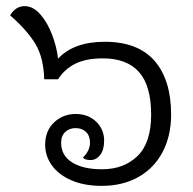

<svg xmlns="http://www.w3.org/2000/svg" viewBox="-20 -598 628 625"><path d="M537 -225Q537 -156 509.5 -103.5Q482 -51 431 -22Q380 7 311 7Q254 7 212.5 -11Q171 -29 149 -59.5Q127 -90 127 -127Q127 -172 156 -199.5Q185 -227 226 -227Q267 -227 293 -202Q319 -177 319 -140Q319 -110 306 -93.5Q293 -77 275 -77Q256 -77 250 -85Q273 -108 273 -133Q273 -156 260 -168.5Q247 -181 226 -181Q206 -181 192.5 -168.5Q179 -156 179 -133Q179 -92 214.5 -69.5Q250 -47 312 -47Q383 -47 427.5 -90Q472 -133 472 -225Q472 -319 432.5 -363.5Q393 -408 315 -408Q260 -408 225 -390.5Q190 -373 169 -340H124Q122 -410 95.5 -454.5Q69 -499 13 -548Q31 -578 60 -578Q88 -578 111.5 -551Q135 -524 150 -484Q165 -444 169 -407Q220 -462 321 -462Q429 -462 483 -400Q537 -338 537 -225Z"/></svg>

Font: Krub
Style: Regular
Weight: 400
Designer: Ekaluck Peanpanawate
Foundry: Cadson Demak Co.,Ltd.
Version: Version 1.000; ttfautohint (v1.6)